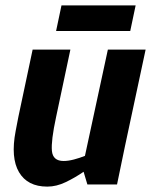

<svg xmlns="http://www.w3.org/2000/svg" viewBox="-20 -684 560 712"><path d="M155 8Q82 8 50.5 -45.5Q19 -99 38 -198L48 -250L101 -500H241L188 -250Q169 -162 172.5 -124.5Q176 -87 216 -87Q233 -87 254 -92.5Q275 -98 295 -106L380 -500H520L443 -140L414 0H304L290 -47Q258 -25 223.5 -8.5Q189 8 156 8H155ZM208 -664H483L463 -569H188Z"/></svg>

Font: Epunda Sans
Style: Bold Italic
Weight: 700
Italic angle: -12.0243°
Designer: Simon Atzbach
Foundry: typofactur
Version: Version 2.204; ttfautohint (v1.8.4.7-5d5b)